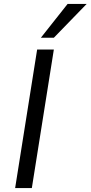

<svg xmlns="http://www.w3.org/2000/svg" viewBox="-20 -957 461 977"><path d="M57 0 169 -705H254L142 0ZM188 -765 324 -937H421L254 -765Z"/></svg>

Font: Nunito Sans 10pt
Style: Italic
Weight: 400
Italic angle: -9°
Designer: Vernon Adams
Foundry: Vernon Adams
Version: Version 3.101;gftools[0.9.27]